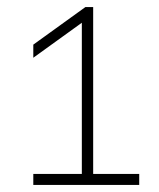

<svg xmlns="http://www.w3.org/2000/svg" viewBox="-20 -830 449 542"><path d="M211 -318V-780L221 -773L74 -667V-704L221 -810H243V-318ZM74 -308V-339H373V-308Z"/></svg>

Font: Encode Sans SC Expanded Thin
Style: Regular
Weight: 250
Width: 7
Designer: Multiple Designers
Foundry: Impallari Type
Version: Version 3.002